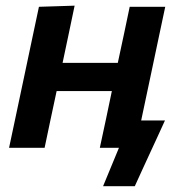

<svg xmlns="http://www.w3.org/2000/svg" viewBox="-20 -522 642 678"><path d="M12 0Q23.5 -54 34.2 -104.5Q45 -155 58 -217L68.5 -266.5Q84 -339 95 -392Q106 -444.5 117.5 -498L243.5 -502Q233.5 -453.5 223.5 -406.5Q213.5 -359.5 201 -300H396Q408.5 -359 418.5 -405Q428 -450.5 438 -498H563.5Q552 -444.5 541 -392Q530 -339 514.5 -266.5L504 -217Q489.5 -150 478.5 -96.5H562.5Q549 -67.5 535.5 -37.5Q521.5 -7 508 22Q495 50 482 78.5L456 135.5H344L400 0H332.5Q344 -54 354.5 -102.5Q364.5 -151 375 -200.5H180Q168 -144.5 158 -97.5Q148 -50.5 137.5 0Z"/></svg>

Font: Heraclito SemiBold
Style: Italic
Weight: 600
Italic angle: -12°
Designer: Kostas Bartsokas (font) & Cristiano Sobral (main changes)
Foundry: Kostas Bartsokas (font) & Cristiano Sobral (main changes)
Version: Version 1.00;July 8, 2020;FontCreator 13.0.0.2655 64-bit